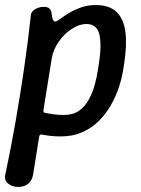

<svg xmlns="http://www.w3.org/2000/svg" viewBox="-22 -530 557 760"><path d="M357 -510Q411 -510 439.5 -482.5Q468 -455 474.5 -402.5Q481 -350 469 -275L465 -250Q460 -219 448 -183Q436 -147 416.5 -113Q397 -79 369 -51Q341 -23 303.5 -6.5Q266 10 218 10Q193 10 174.5 7.5Q156 5 145 3Q135 0 133 11L109 161Q105 184 90 197Q75 210 50 210Q27 210 10.5 197Q-6 184 -1 161Q21 58 39.5 -48Q58 -154 73.5 -260Q89 -366 100 -469Q101 -480 109 -487.5Q117 -495 128 -499Q139 -503 150 -503Q168 -503 175 -495Q182 -487 183 -471Q184 -461 187 -453Q190 -445 197 -445Q203 -445 216 -455Q229 -465 249.5 -477.5Q270 -490 297 -500Q324 -510 357 -510ZM320 -435Q292 -435 262 -415.5Q232 -396 210.5 -365Q189 -334 183 -300L150 -94Q148 -84 158 -83Q167 -81 186.5 -78Q206 -75 232 -75Q267 -75 290.5 -91.5Q314 -108 329 -135Q344 -162 352.5 -192.5Q361 -223 365 -250L369 -275Q381 -351 371.5 -393Q362 -435 320 -435Z"/></svg>

Font: Winky Sans
Style: Italic
Weight: 400
Italic angle: -8.97852°
Designer: Simon Atzbach
Foundry: typofactur
Version: Version 1.205